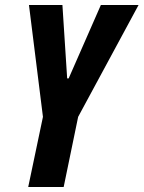

<svg xmlns="http://www.w3.org/2000/svg" viewBox="-20 -749 575 769"><path d="M93 0 152 -281 96 -729H230L249 -435H255L384 -729H535L293 -281L235 0Z"/></svg>

Font: Mona Sans Condensed
Style: Bold Italic
Weight: 700
Width: 3
Italic angle: -11.7°
Designer: Deni Anggara
Foundry: GitHub
Version: Version 1.001; ttfautohint (v1.8.4.7-5d5b);gftools[0.9.31]